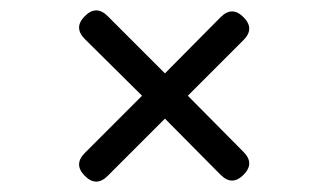

<svg xmlns="http://www.w3.org/2000/svg" viewBox="-20 -510 631 369"><path d="M143 -435Q121 -457 143 -479Q165 -501 187 -479L297 -369L404 -477Q426 -499 448 -477Q470 -455 448 -433L341 -326L448 -218Q470 -196 448 -174Q426 -152 404 -174L297 -282L187 -172Q165 -150 143 -172Q121 -194 143 -216L253 -326Z"/></svg>

Font: Jura SemiBold
Style: Regular
Weight: 600
Designer: Daniel Johnson, Alexei Vanyashin
Foundry: Daniel Johnson
Version: Version 5.103